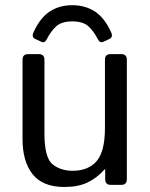

<svg xmlns="http://www.w3.org/2000/svg" viewBox="-20 -725 587 753"><path d="M415.5 -599.1Q424.8 -579.1 409.1 -572.3L386.2 -561.5Q372 -554.7 364.2 -570.3Q348.1 -602.1 327.1 -621.6Q306.1 -641.1 263.6 -641.1Q221.2 -641.1 200.2 -621.6Q179.2 -602.1 163 -570.3Q155.2 -554.7 141.1 -561.5L118.1 -572.3Q102.5 -579.1 111.8 -599.1Q137.7 -655.8 175.5 -680.2Q213.3 -704.6 263.6 -704.6Q313.9 -704.6 351.8 -680.2Q389.6 -655.8 415.5 -599.1ZM68.4 -178.7V-490.7Q68.4 -512.7 90.3 -512.7H132.3Q154.3 -512.7 154.3 -490.7V-202.1Q154.3 -106.4 186 -80.8Q217.8 -55.2 264.6 -55.2Q326.2 -55.2 358.9 -93Q391.6 -130.9 391.6 -222.7V-490.7Q391.6 -512.7 413.6 -512.7H455.6Q477.5 -512.7 477.5 -490.7V-22Q477.5 0 455.6 0H414.6Q392.6 0 392.6 -22V-61H390.6Q358.9 -25.9 322.3 -8.8Q285.6 8.3 232.9 8.3Q147.5 8.3 107.9 -41.7Q68.4 -91.8 68.4 -178.7Z"/></svg>

Font: Istok Web
Style: Regular
Weight: 400
Designer: Andrey V. Panov
Foundry: Andrey V. Panov
Version: Version 1.0.2g